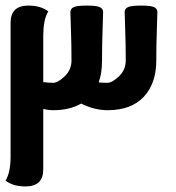

<svg xmlns="http://www.w3.org/2000/svg" viewBox="-20 -671 635 691"><path d="M71.8 0Q26.9 0 0 -21Q9.8 -37.1 13.9 -59.1Q18.1 -81.1 18.1 -106V-589.4Q18.1 -650.9 82 -650.9Q127 -650.9 153.8 -629.9Q144 -613.8 139.9 -591.8Q135.7 -569.8 135.7 -544.9V-375.5Q153.8 -373 171.9 -373Q188 -373 212.6 -396.2Q237.3 -419.4 237.3 -453.6Q237.3 -510.3 235.4 -560.8Q233.4 -611.3 233.4 -627.9Q233.4 -639.2 244.6 -645Q255.9 -650.9 292.5 -650.9Q328.6 -650.9 339.8 -645Q351.1 -639.2 351.1 -627.9Q351.1 -611.3 349.1 -560.8Q347.2 -510.3 347.2 -453.6Q347.2 -405.8 335 -374.5Q346.2 -373 367.2 -373Q383.3 -373 408 -396.2Q432.6 -419.4 432.6 -453.6Q432.6 -510.3 430.7 -560.8Q428.7 -611.3 428.7 -627.9Q428.7 -639.2 439.9 -645Q451.2 -650.9 487.8 -650.9Q523.9 -650.9 535.2 -645Q546.4 -639.2 546.4 -627.9Q546.4 -611.3 544.4 -560.8Q542.5 -510.3 542.5 -453.6Q542.5 -371.1 497.6 -322.8Q452.6 -274.4 367.2 -274.4Q319.8 -274.4 272 -298.3Q231 -274.4 171.9 -274.4Q153.8 -274.4 135.7 -278.8V-61.5Q135.7 0 71.8 0Z"/></svg>

Font: ALMAS
Style: Bold
Weight: 700
Designer: ALMAS Font/ by Husham Jawad Kadhim, derived from the Bainsely font by/ Paul James MIller
Foundry: High-Logic / Made with FontCreator
Version: Version 1.411;September 19, 2021;FontCreator 14.0.0.2814 32-